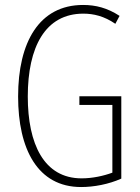

<svg xmlns="http://www.w3.org/2000/svg" viewBox="-20 -744 565 774"><path d="M300 -356V-321H433V-48C398 -35 353 -25 309 -25C157 -25 92 -164 92 -355C92 -554 162 -689 316 -689C357 -689 400 -679 445 -648L462 -680C413 -712 366 -724 315 -724C138 -724 53 -574 53 -355C53 -144 131 10 307 10C358 10 418 -1 469 -24V-356Z"/></svg>

Font: Noto Sans Sinhala ExtraCondensed ExtraLight
Style: Regular
Weight: 200
Width: 2
Designer: Jelle Bosma - Monotype Design Team
Foundry: Monotype Imaging Inc.
Version: Version 2.006